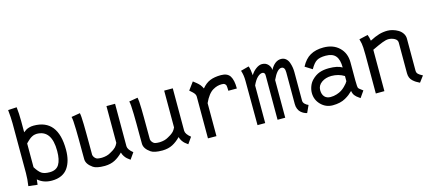

<svg xmlns="http://www.w3.org/2000/svg" viewBox="-53 -1170 3730 1663"><g transform="rotate(-15 1811.5 -339.0)"><path d="M365.7 -233.4Q365.7 -422.4 231.4 -422.4Q223.1 -422.4 215.1 -420.4Q207 -418.5 200.9 -416.7Q194.8 -415 186.5 -409.9Q178.2 -404.8 174.6 -402.6Q170.9 -400.4 162.1 -392.6Q153.3 -384.8 151.6 -383.3Q149.9 -381.8 140.6 -372.6L131.3 -363.3V-149.9Q159.2 -105 183.6 -88.4Q208 -71.8 255.9 -71.8Q315.4 -71.8 340.6 -113Q365.7 -154.3 365.7 -233.4ZM442.4 -224.1Q442.4 -173.8 431.9 -133.3Q421.4 -92.8 399.7 -61.5Q377.9 -30.3 341.6 -13.4Q305.2 3.4 255.9 3.4Q181.2 3.4 131.3 -41Q130.9 -26.4 126 5.9L45.4 -3.4Q54.7 -64.5 54.7 -118.7V-130.4Q54.7 -189.5 54.4 -342Q54.2 -494.6 54.2 -564.9Q54.2 -613.8 46.9 -685.1L124.5 -689.5Q131.3 -633.8 131.3 -562.5V-463.4Q147.9 -475.6 156 -481Q164.1 -486.3 182.9 -492.2Q201.7 -498 224.6 -498Q442.4 -498 442.4 -224.1Z M960 4.9Q942.4 -7.8 932.4 -16.4Q922.4 -24.9 911.1 -41.3Q899.9 -57.6 895 -77.1Q860.4 -41.5 822.3 -21.7Q784.2 -2 733.4 -1H729Q657.7 -1 627.9 -21.5Q573.2 -59.1 573.2 -104.5Q572.8 -133.8 572.8 -189Q572.8 -244.1 572.5 -284.7Q572.3 -325.2 571.3 -369.9Q570.3 -414.6 568.1 -444.1Q565.9 -473.6 562 -485.4L640.1 -498.5Q643.1 -485.8 645 -461.7Q647 -437.5 647.7 -395.8Q648.4 -354 648.7 -321.3Q648.9 -288.6 649.2 -223.4Q649.4 -158.2 649.4 -122.1Q653.3 -100.1 673.8 -85Q686 -76.2 725.6 -76.2Q772.9 -78.1 803.2 -96.7Q804.7 -97.7 814.9 -103.5Q825.2 -109.4 829.1 -111.8Q833 -114.3 842 -121.1Q851.1 -127.9 856.2 -133.5Q861.3 -139.2 867.7 -148.4Q874 -157.7 878.4 -168V-498H955.6V-116.7Q956.5 -86.9 1000 -52.2Z M1477.5 4.9Q1460 -7.8 1450 -16.4Q1439.9 -24.9 1428.7 -41.3Q1417.5 -57.6 1412.6 -77.1Q1377.9 -41.5 1339.8 -21.7Q1301.8 -2 1251 -1H1246.6Q1175.3 -1 1145.5 -21.5Q1090.8 -59.1 1090.8 -104.5Q1090.3 -133.8 1090.3 -189Q1090.3 -244.1 1090.1 -284.7Q1089.8 -325.2 1088.9 -369.9Q1087.9 -414.6 1085.7 -444.1Q1083.5 -473.6 1079.6 -485.4L1157.7 -498.5Q1160.6 -485.8 1162.6 -461.7Q1164.6 -437.5 1165.3 -395.8Q1166 -354 1166.3 -321.3Q1166.5 -288.6 1166.7 -223.4Q1167 -158.2 1167 -122.1Q1170.9 -100.1 1191.4 -85Q1203.6 -76.2 1243.2 -76.2Q1290.5 -78.1 1320.8 -96.7Q1322.3 -97.7 1332.5 -103.5Q1342.8 -109.4 1346.7 -111.8Q1350.6 -114.3 1359.6 -121.1Q1368.7 -127.9 1373.8 -133.5Q1378.9 -139.2 1385.3 -148.4Q1391.6 -157.7 1396 -168V-498H1473.1V-116.7Q1474.1 -86.9 1517.6 -52.2Z M1733.4 -427.2Q1766.6 -467.8 1806.6 -484.1Q1846.7 -500.5 1905.3 -500.5Q1963.4 -500.5 1986.1 -464.1Q2008.8 -427.7 2008.8 -356V-353H1932.6Q1932.6 -357.9 1932.1 -368.9Q1931.6 -379.9 1931.4 -384.3Q1931.2 -388.7 1929.9 -396.7Q1928.7 -404.8 1926 -408Q1923.3 -411.1 1918.9 -415.3Q1914.6 -419.4 1907.7 -420.9Q1900.9 -422.4 1891.6 -422.4Q1870.6 -422.4 1852.1 -417.5Q1833.5 -412.6 1811.8 -400.1Q1790 -387.7 1769.5 -361.3Q1749 -335 1731.4 -295.9V0L1655.3 -0.5V-373Q1655.3 -377.4 1654.8 -381.6Q1654.3 -385.7 1652.3 -389.9Q1650.4 -394 1649.2 -397.2Q1647.9 -400.4 1644.3 -404.5Q1640.6 -408.7 1638.9 -411.1Q1637.2 -413.6 1631.8 -418.5Q1626.5 -423.3 1624 -425.5Q1621.6 -427.7 1615 -433.6Q1608.4 -439.5 1605.5 -441.9L1656.2 -510.7Q1659.7 -507.8 1670.7 -499.3Q1681.6 -490.7 1686 -487.3Q1690.4 -483.9 1699 -475.8Q1707.5 -467.8 1712.4 -461.7Q1717.3 -455.6 1723.1 -446.3Q1729 -437 1733.4 -427.2Z M2443.8 -501Q2468.8 -501 2486.3 -486.1Q2503.9 -471.2 2512.2 -447.5Q2520.5 -423.8 2523.7 -402.8Q2526.9 -381.8 2526.9 -360.8V-105.5Q2526.9 -88.4 2540.5 -75Q2554.2 -61.5 2571.8 -54.7L2542 10.3Q2527.8 7.3 2514.2 0.5Q2500.5 -6.3 2487.5 -18.1Q2474.6 -29.8 2466.6 -49.3Q2458.5 -68.8 2458.5 -93.3V-94.2V-371.1V-377.4Q2458.5 -426.3 2427.2 -426.3Q2388.7 -426.3 2348.1 -337.9V0H2279.3V-393.6Q2279.3 -402.8 2278.3 -408.7Q2277.3 -414.6 2271.7 -420.4Q2266.1 -426.3 2255.9 -426.3Q2235.8 -426.3 2212.6 -404.8Q2189.5 -383.3 2168.5 -337.4V0H2099.6L2098.1 -397.9Q2098.1 -449.7 2083.5 -491.7L2156.7 -511.2Q2162.1 -500.5 2166.5 -473.6Q2170.9 -446.8 2171.9 -428.2Q2189.5 -458.5 2218 -479.7Q2246.6 -501 2272.5 -501Q2306.2 -501 2326.9 -478.5Q2347.7 -456.1 2347.7 -428.2Q2387.2 -501 2443.8 -501Z M2702.1 -151.9Q2702.1 -113.8 2721.4 -92.5Q2740.7 -71.3 2774.9 -71.3Q2803.7 -71.3 2830.3 -79.8Q2856.9 -88.4 2874 -99.4Q2891.1 -110.4 2907 -126Q2922.9 -141.6 2929.2 -150.1Q2935.5 -158.7 2941.4 -168.5V-214.8Q2890.6 -246.1 2826.7 -246.1Q2774.9 -245.6 2738.5 -219.7Q2702.1 -193.8 2702.1 -151.9ZM3018.1 -155.3Q3018.1 -92.8 3024.4 -84.5Q3027.3 -80.6 3033.4 -75.7Q3039.6 -70.8 3049.1 -63.7Q3058.6 -56.6 3063 -53.2L3022.5 4.9Q3019 2 3007.6 -5.9Q2996.1 -13.7 2991.2 -18.3Q2986.3 -22.9 2978.5 -31.5Q2970.7 -40 2966.1 -51Q2961.4 -62 2959 -76.2Q2941.4 -59.1 2927 -47.9Q2912.6 -36.6 2889.6 -23.4Q2866.7 -10.3 2837.9 -3.7Q2809.1 2.9 2774.9 2.9Q2712.9 2.9 2669.4 -41.3Q2626 -85.4 2626 -147Q2626 -175.8 2637.2 -205.8Q2648.4 -235.8 2669.4 -257.3Q2702.1 -290.5 2738.8 -303.5Q2775.4 -316.4 2822.8 -316.4Q2900.9 -316.4 2941.4 -291.5Q2941.4 -361.8 2913.8 -395Q2886.2 -428.2 2824.7 -428.2Q2772.5 -428.2 2744.4 -411.6Q2716.3 -395 2687.5 -343.8L2624 -383.8Q2657.7 -447.8 2706.3 -474.9Q2754.9 -502 2823.7 -502Q2911.6 -502 2964.8 -450.7Q3018.1 -399.4 3018.1 -316.4Z M3237.3 -452.6Q3284.7 -477.5 3321.3 -488.3Q3357.9 -499 3397.5 -499Q3420.4 -499 3445.3 -491.7Q3470.2 -484.4 3492.4 -471.2Q3514.6 -458 3529.1 -436.3Q3543.5 -414.6 3543.5 -388.7V-103Q3543.5 -92.3 3546.6 -84Q3549.8 -75.7 3558.1 -68.8Q3566.4 -62 3571.5 -58.6Q3576.7 -55.2 3589.8 -48.3Q3591.3 -47.4 3591.8 -47.1Q3592.3 -46.9 3593.3 -46.4Q3594.2 -45.9 3595.2 -45.4L3554.2 9.3Q3534.2 -0.5 3521.7 -8.3Q3509.3 -16.1 3494.9 -29.1Q3480.5 -42 3473.4 -59.6Q3466.3 -77.1 3466.3 -99.6V-373.5Q3466.3 -398.4 3440.7 -412.1Q3415 -425.8 3386.7 -425.8Q3364.7 -425.8 3331.1 -412.8Q3297.4 -399.9 3237.3 -371.1V0L3160.2 0.5V-344.2Q3160.2 -386.7 3158.4 -411.9Q3156.7 -437 3154.3 -449.2Q3151.9 -461.4 3144.5 -489.7L3222.7 -507.8Q3231.9 -485.4 3237.3 -452.6Z"/></g></svg>

Font: FantasqueSansM Nerd Font
Style: Regular
Weight: 400
Monospace: yes
Designer: Jany Belluz
Version: Version 1.8.0 ; ttfautohint (v1.8.2);Nerd Fonts 3.4.0